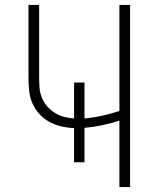

<svg xmlns="http://www.w3.org/2000/svg" viewBox="-20 -755 640 775"><path d="M462 0V-268Q428 -257 392.5 -249.5Q357 -242 321 -239V-100H279V-238Q253 -239 227 -245Q201 -251 178.5 -263.5Q156 -276 138 -296Q120 -316 110 -340Q100 -364 97.5 -390.5Q95 -417 95 -443V-735H138V-443Q138 -422 139.5 -401.5Q141 -381 148.5 -362Q156 -343 169.5 -327Q183 -311 200.5 -300Q218 -289 238 -283.5Q258 -278 279 -277V-422H321V-277Q357 -280 392.5 -288Q428 -296 462 -307V-735H505V0Z"/></svg>

Font: Iosevka SS04 XLt Ex
Style: Regular
Weight: 200
Width: 7
Monospace: yes
Designer: Belleve Invis
Foundry: Belleve Invis
Version: Version 19.0.0; ttfautohint (v1.8.4)